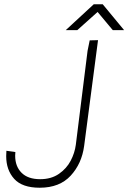

<svg xmlns="http://www.w3.org/2000/svg" viewBox="-20 -873 601 899"><path d="M9 -142Q9 -159 10 -167L52 -161Q51 -155 51 -144Q51 -94 81 -64Q111 -34 168 -34Q220 -34 256 -59Q292 -84 311 -120.5Q330 -157 335 -195L390 -635L400 -684L439 -685L374 -190Q363 -107 311 -50.5Q259 6 166 6Q84 6 46.5 -35.5Q9 -77 9 -142ZM419 -853H461L561 -732H508L437 -817L342 -732H288Z"/></svg>

Font: Bellota Text Light
Style: Italic
Weight: 300
Italic angle: -7.5°
Designer: Kemie Guaida
Foundry: Kemie Guaida
Version: Version 4.001